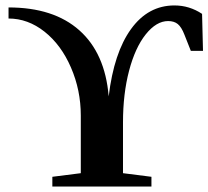

<svg xmlns="http://www.w3.org/2000/svg" viewBox="-20 -682 762 702"><path d="M617.7 -662.1Q672.4 -662.1 718.8 -631.3L722.2 -496.1H677.7L654.3 -555.2Q643.6 -583 630.1 -594Q616.7 -605 594.7 -605Q551.8 -605 512.9 -556.4Q474.1 -507.8 451.9 -423.3Q429.7 -338.9 429.7 -234.4V-48.8L533.7 -35.6V0H171.4V-35.6L275.4 -48.8V-259.8Q275.4 -352.1 239.5 -435.1Q203.6 -518.1 142.8 -566.2Q82 -614.3 11.2 -614.3V-654.8Q176.3 -654.8 270.3 -571Q364.3 -487.3 377.4 -329.6Q396.5 -489.3 459 -575.7Q521.5 -662.1 617.7 -662.1Z"/></svg>

Font: Tinos
Style: Bold
Weight: 700
Designer: Steve Matteson
Foundry: Monotype Imaging Inc.
Version: Version 1.23